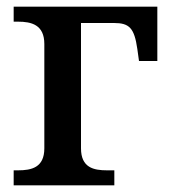

<svg xmlns="http://www.w3.org/2000/svg" viewBox="-20 -556 512 576"><path d="M21 0H323V-45H301C261 -45 223 -53 223 -111V-487H322C368 -487 383 -472 392 -409L397 -373H452V-536H21V-491H34C74 -491 113 -482 113 -424V-111C113 -53 74 -45 34 -45H21Z"/></svg>

Font: Noto Serif Thai Medium
Style: Regular
Weight: 500
Designer: Monotype Design Team
Foundry: Monotype Imaging Inc.
Version: Version 1.901;PS 001.901;hotconv 1.0.88;makeotf.lib2.5.64775